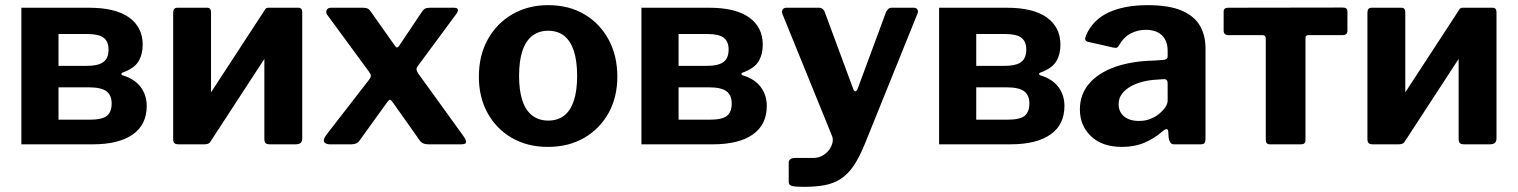

<svg xmlns="http://www.w3.org/2000/svg" viewBox="-20 -560 5890 745"><path d="M62.9 0V-530H325.4Q428.1 -530 480.9 -492.2Q533.7 -454.4 533.7 -386.3Q533.7 -349.1 517.3 -321.8Q500.9 -294.4 455 -278.1Q451 -277.1 451 -273.4Q451 -269.7 455 -268Q502.7 -253.7 526 -222.1Q549.3 -190.6 549.3 -149.1Q549.3 -76.1 495 -38.1Q440.8 0 339.5 0ZM328.4 -95.6Q376.6 -95.6 394.9 -110.6Q413.2 -125.6 413.2 -158.4Q413.2 -190.7 392.9 -205.9Q372.6 -221.1 325.3 -221.1H207V-95.6ZM316.1 -304.5Q345.1 -304.5 363.9 -310.6Q382.7 -316.7 392 -330.7Q401.2 -344.7 401.2 -367.8Q401.2 -398.8 382.3 -413.4Q363.4 -428 319.9 -428H207V-304.5Z M798.8 -512.9V-24.1Q798.8 -10.7 792.5 -5.4Q786.3 0 771.9 0H673.6Q660.9 0 656.4 -4.9Q651.9 -9.7 651.9 -20.7V-510.7Q651.9 -530 668.1 -530H783.4Q798.8 -530 798.8 -512.9ZM1152.7 -512.9V-24.1Q1152.7 -10.7 1146.4 -5.4Q1140.2 0 1125.8 0H1027.5Q1014.8 0 1010.3 -4.9Q1005.8 -9.7 1005.8 -20.7V-510.7Q1005.8 -530 1022 -530H1137.3Q1152.7 -530 1152.7 -512.9ZM1008.5 -523 1096.5 -470.5 794 -6.6 706 -59.5Z M1776.7 -34.1Q1790.2 -15 1788.5 -7.5Q1786.8 0 1769.7 0H1641.6Q1618.4 0 1608.2 -15.7L1505.2 -161.3Q1497 -172.7 1493.2 -173.1Q1489.5 -173.4 1481.3 -162L1375.9 -15.7Q1365.8 0 1342.6 0H1260.6Q1243.9 0 1237.8 -9.1Q1231.7 -18.1 1249.1 -40.4L1412.5 -251.2Q1419.4 -260.4 1418.9 -266.6Q1418.4 -272.7 1411.8 -281.7L1249.7 -502.5Q1243.5 -511.2 1247.5 -520.6Q1251.5 -530 1264.7 -530H1386.9Q1400.5 -530 1407.1 -526.5Q1413.7 -523 1419.3 -514.3L1512.2 -382.7Q1520.6 -369.1 1529 -382.7L1617.2 -514.3Q1622.8 -523 1629.5 -526.5Q1636.3 -530 1649.9 -530H1740.3Q1755.3 -530 1756.5 -522.9Q1757.7 -515.7 1751.4 -507L1602.2 -305.2Q1595.3 -296.2 1596.2 -290Q1597.1 -283.7 1602.9 -274.7L1776.7 -34.1Z M2106 10Q2026.6 10 1966.2 -24.9Q1905.9 -59.7 1872 -121.2Q1838.1 -182.7 1838.1 -262Q1838.1 -345.4 1873.2 -407.9Q1908.3 -470.4 1969 -505.2Q2029.7 -540 2107 -540Q2187.8 -540 2247.9 -504.3Q2308 -468.6 2341.7 -406.1Q2375.4 -343.6 2375.4 -262.6Q2375.4 -183 2341.3 -121.5Q2307.2 -60 2246.7 -25Q2186.1 10 2106 10ZM2107.3 -92.1Q2144.3 -92.1 2169.3 -111.7Q2194.2 -131.2 2206.8 -169.9Q2219.4 -208.7 2219.4 -265.4Q2219.4 -323.6 2206.6 -362.5Q2193.9 -401.4 2168.8 -421.1Q2143.8 -440.7 2107 -440.7Q2070.9 -440.7 2045.4 -421.1Q2019.8 -401.4 2007 -362.5Q1994.1 -323.6 1994.1 -265.4Q1994.1 -208.3 2007 -169.7Q2019.8 -131.2 2045.4 -111.7Q2070.9 -92.1 2107.3 -92.1Z M2468.9 0V-530H2731.4Q2834.1 -530 2886.9 -492.2Q2939.7 -454.4 2939.7 -386.3Q2939.7 -349.1 2923.3 -321.8Q2906.9 -294.4 2861 -278.1Q2857 -277.1 2857 -273.4Q2857 -269.7 2861 -268Q2908.7 -253.7 2932 -222.1Q2955.3 -190.6 2955.3 -149.1Q2955.3 -76.1 2901 -38.1Q2846.8 0 2745.5 0ZM2734.4 -95.6Q2782.6 -95.6 2800.9 -110.6Q2819.2 -125.6 2819.2 -158.4Q2819.2 -190.7 2798.9 -205.9Q2778.6 -221.1 2731.3 -221.1H2613V-95.6ZM2722.1 -304.5Q2751.1 -304.5 2769.9 -310.6Q2788.7 -316.7 2798 -330.7Q2807.2 -344.7 2807.2 -367.8Q2807.2 -398.8 2788.3 -413.4Q2769.4 -428 2725.9 -428H2613V-304.5Z M3098.7 165Q3068.3 165 3054.4 161.9Q3040.4 158.7 3040.4 146.4V69.5Q3040.4 63.2 3046.3 58Q3052.1 52.8 3068.7 52.8H3136.6Q3155.6 52.8 3171.1 44Q3186.7 35.3 3196.5 22.2Q3206.3 9.1 3210 -5.7Q3213.6 -20.6 3208.4 -32.7L3015.9 -505.9Q3012.5 -515.2 3016.8 -522.6Q3021.2 -530 3031.7 -530H3158.2Q3166 -530 3171.9 -525.3Q3177.7 -520.6 3180.2 -513.4L3290.7 -214.8Q3294 -205.8 3299 -205.6Q3304 -205.4 3308 -216L3418.2 -513.7Q3421.6 -520.6 3426.8 -525.3Q3432 -530 3439.6 -530H3525.7Q3535.7 -530 3539.8 -522.7Q3544 -515.4 3539.8 -506.7L3335.1 0Q3313.7 52.1 3291.5 84.4Q3269.3 116.8 3242.1 134.2Q3215 151.7 3180.3 158.4Q3145.5 165 3098.7 165Z M3623.9 0V-530H3886.4Q3989.1 -530 4041.9 -492.2Q4094.7 -454.4 4094.7 -386.3Q4094.7 -349.1 4078.3 -321.8Q4061.9 -294.4 4016 -278.1Q4012 -277.1 4012 -273.4Q4012 -269.7 4016 -268Q4063.7 -253.7 4087 -222.1Q4110.3 -190.6 4110.3 -149.1Q4110.3 -76.1 4056 -38.1Q4001.8 0 3900.5 0ZM3889.4 -95.6Q3937.6 -95.6 3955.9 -110.6Q3974.2 -125.6 3974.2 -158.4Q3974.2 -190.7 3953.9 -205.9Q3933.6 -221.1 3886.3 -221.1H3768V-95.6ZM3877.1 -304.5Q3906.1 -304.5 3924.9 -310.6Q3943.7 -316.7 3953 -330.7Q3962.2 -344.7 3962.2 -367.8Q3962.2 -398.8 3943.3 -413.4Q3924.4 -428 3880.9 -428H3768V-304.5Z M4491 -50.6Q4460 -23.2 4421.3 -6.6Q4382.7 10 4333.1 10Q4256.9 10 4213.6 -31.1Q4170.2 -72.3 4170.2 -135.7Q4170.2 -192.4 4204.8 -234.1Q4239.5 -275.8 4304.4 -299.5Q4369.4 -323.1 4460 -325.1L4495.1 -327.7Q4500.3 -328 4505.5 -330.8Q4510.7 -333.6 4510.7 -342V-363Q4510.7 -401.3 4488.7 -422.8Q4466.8 -444.3 4425.8 -444.3Q4395.9 -444.3 4368.5 -430.8Q4341 -417.2 4322 -384.3Q4318.3 -377.5 4314.5 -375.4Q4310.7 -373.4 4299.9 -375.4L4199.6 -398.2Q4194 -400.2 4191.4 -404.7Q4188.8 -409.2 4194.6 -423.9Q4220.2 -483 4281.4 -511.5Q4342.6 -540 4432.8 -540Q4515.5 -540 4564.6 -519.1Q4613.7 -498.3 4635.7 -460.7Q4657.6 -423.1 4657.6 -372.7V-22.1Q4657.6 -9.7 4653.7 -4.9Q4649.7 0 4638.3 0H4535.5Q4525.1 0 4520.5 -8.1Q4515.8 -16.1 4514.4 -27.5L4513.1 -50Q4510.4 -67.7 4491 -50.6ZM4510.7 -236.1Q4510.7 -253.5 4496 -252.9L4467.6 -250.9Q4442.1 -249.8 4415.9 -243.4Q4389.8 -237 4368.5 -225.4Q4347.2 -213.7 4333.9 -196.4Q4320.5 -179.1 4320.5 -155.8Q4320.5 -125.9 4341.7 -108.3Q4362.9 -90.7 4399.7 -90.7Q4424.5 -90.7 4444.4 -98.9Q4464.2 -107 4477.9 -118.3Q4492.4 -130.6 4501.6 -143.7Q4510.7 -156.8 4510.7 -171V-236.1Z M5188.8 -423.7H5056.8Q5045.5 -423.7 5045.5 -412.5V-15.3Q5045.5 0 5028.1 0H4906.8Q4891.5 0 4891.5 -17.4V-408.9Q4891.5 -423.7 4878.8 -423.7H4746.8Q4728 -423.7 4728 -441.1V-514.7Q4728 -530 4745.4 -530L5190.9 -530.7Q5208.3 -530.7 5208.3 -515.4V-441.1Q5208.3 -423.7 5188.8 -423.7Z M5432.8 -512.9V-24.1Q5432.8 -10.7 5426.5 -5.4Q5420.3 0 5405.9 0H5307.6Q5294.9 0 5290.4 -4.9Q5285.9 -9.7 5285.9 -20.7V-510.7Q5285.9 -530 5302.1 -530H5417.4Q5432.8 -530 5432.8 -512.9ZM5786.7 -512.9V-24.1Q5786.7 -10.7 5780.4 -5.4Q5774.2 0 5759.8 0H5661.5Q5648.8 0 5644.3 -4.9Q5639.8 -9.7 5639.8 -20.7V-510.7Q5639.8 -530 5656 -530H5771.3Q5786.7 -530 5786.7 -512.9ZM5642.5 -523 5730.5 -470.5 5428 -6.6 5340 -59.5Z"/></svg>

Font: Libre Franklin Thin
Style: Regular
Weight: 100
Designer: Pablo Impallari, Rodrigo Fuenzalida, Nhung Nguyen
Foundry: Impallari Type
Version: Version 3.000